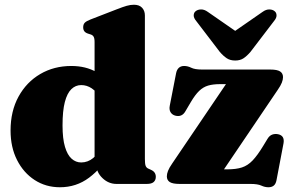

<svg xmlns="http://www.w3.org/2000/svg" viewBox="-20 -775 1230 809"><path d="M386 -88.5 378.5 -89V-598Q378.5 -614 374.2 -620.8Q370 -627.5 361.5 -630L350.5 -633.5Q340 -637 335.2 -643.5Q330.5 -650 330.5 -660Q330.5 -672 337 -679Q343.5 -686 361.5 -693L472.5 -736Q498 -746 513.8 -750.5Q529.5 -755 544.5 -755Q567 -755 578.8 -742.2Q590.5 -729.5 590.5 -710V-105Q590.5 -85 593.5 -76.8Q596.5 -68.5 604 -65L615 -60Q626.5 -55 631.5 -47.5Q636.5 -40 636.5 -30Q636.5 -16 627.5 -8Q618.5 0 598.5 0H471Q437.5 0 411.8 -24.5Q386 -49 386 -82.5ZM24.5 -225Q24.5 -306.5 58 -367.8Q91.5 -429 149.5 -463Q207.5 -497 280.5 -497Q341.5 -497 386.5 -471.2Q431.5 -445.5 464.5 -393L410 -356Q387 -389 366.5 -402.8Q346 -416.5 322 -416.5Q298.5 -416.5 280.8 -399.5Q263 -382.5 253.2 -345.2Q243.5 -308 243.5 -246.5Q243.5 -190.5 253.8 -156.2Q264 -122 281.8 -106.2Q299.5 -90.5 322 -90.5Q350 -90.5 372.8 -109.2Q395.5 -128 416 -170L451.5 -136Q409 -66.5 355.2 -26.2Q301.5 14 232.5 14Q173 14 126 -16.5Q79 -47 51.8 -100.8Q24.5 -154.5 24.5 -225ZM1150 -396 897 -22 872 -61.5H938.5Q975 -61.5 999.5 -69.5Q1024 -77.5 1044.5 -99Q1065 -120.5 1089.5 -161L1106.5 -189Q1115 -203.5 1126.8 -207.8Q1138.5 -212 1151.5 -209.5Q1166 -206.5 1171.8 -196.8Q1177.5 -187 1174.5 -170.5L1145 -15.5Q1142 0 1133.5 7Q1125 14 1111 14Q1096 14 1081 7Q1066 0 1035 0H737Q707.5 0 695.2 -8Q683 -16 683 -32Q683 -42.5 688 -55.2Q693 -68 705.5 -86L958.5 -459.5L993.5 -420.5H907.5Q878 -420.5 857.2 -414.5Q836.5 -408.5 819.2 -392Q802 -375.5 783.5 -344L760.5 -305Q753.5 -293 742.8 -288.5Q732 -284 717.5 -288Q704.5 -292 698.2 -303Q692 -314 695.5 -330.5L722 -466.5Q725 -481.5 733.5 -489.2Q742 -497 756 -497Q771 -497 786 -489.5Q801 -482 831.5 -482H1118.5Q1148 -482 1160.2 -474Q1172.5 -466 1172.5 -450Q1172.5 -439.5 1167.5 -426.8Q1162.5 -414 1150 -396ZM1020 -611 855.5 -725Q841 -735.5 827 -735.2Q813 -735 804 -727.5Q796.5 -721.5 796.2 -710.2Q796 -699 807.5 -685.5L906 -556.5Q921 -539 935.5 -529.5Q950 -520 971 -520Q992 -520 1006.2 -529.5Q1020.5 -539 1035.5 -556.5L1134 -685.5Q1145.5 -699 1145.2 -710.2Q1145 -721.5 1137.5 -727.5Q1129 -735 1115 -735.2Q1101 -735.5 1086.5 -725L922 -611Z"/></svg>

Font: Fraunces
Style: Regular
Weight: 900
Version: Version 1.000;[b76b70a41]